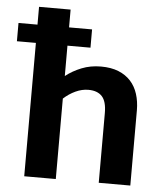

<svg xmlns="http://www.w3.org/2000/svg" viewBox="-70 -760 692 806"><g transform="rotate(5 276.5 -357.0)"><path d="M292 -639V-562H195V-434Q224 -457 261.5 -472Q299 -487 343 -487Q386 -487 417 -474.5Q448 -462 468.5 -439.5Q489 -417 499 -385.5Q509 -354 509 -317V0H376V-294Q376 -343 356.5 -364Q337 -385 299 -385Q272 -385 245 -372.5Q218 -360 195 -339V0H62V-562H-18V-639H62V-714H195V-639Z"/></g></svg>

Font: Mukta Vaani
Style: Bold
Weight: 700
Designer: Noopur Datye, Girish Dalvi, Yashodeep Gholap, Pallavi Karambelkar
Foundry: Ek Type
Version: Version 2.538;PS 1.000;hotconv 16.6.51;makeotf.lib2.5.65220;